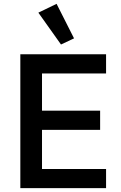

<svg xmlns="http://www.w3.org/2000/svg" viewBox="-20 -981 633 1001"><path d="M533 0H86V-698H533V-598H199V-404H502V-304H199V-100H533ZM298 -749 180 -915 275 -961 366 -781Z"/></svg>

Font: IBM Plex Sans Medm
Style: Regular
Weight: 500
Designer: Mike Abbink, Paul van der Laan, Pieter van Rosmalen
Foundry: Bold Monday
Version: Version 3.005